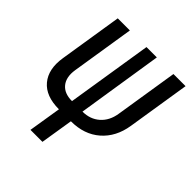

<svg xmlns="http://www.w3.org/2000/svg" viewBox="-199 -684 997 997"><g transform="rotate(45 300.0 -185.0)"><path d="M183 180 212 0Q115 0 69.5 -54.5Q24 -109 39 -203L94 -550H183L128 -203Q119 -145 146 -111.5Q173 -78 230 -78L305 -550H381L307 -78Q363 -78 401 -111.5Q439 -145 448 -203L503 -550H592L537 -203Q522 -109 459.5 -54.5Q397 0 300 0L271 180Z"/></g></svg>

Font: JetBrains Mono NL Medium
Style: Italic
Weight: 500
Italic angle: -9°
Monospace: yes
Designer: Philipp Nurullin, Konstantin Bulenkov
Foundry: JetBrains
Version: Version 2.305; ttfautohint (v1.8.4.7-5d5b)